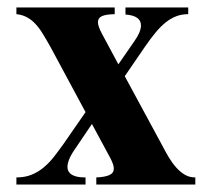

<svg xmlns="http://www.w3.org/2000/svg" viewBox="-20 -494 560 514"><path d="M237.8 0V-19Q261.2 -20 272.9 -25.4Q284.7 -30.8 284.7 -43Q284.7 -52.7 275.9 -69.8L226.1 -162.1L180.2 -94.2Q169.4 -78.6 165 -67.1Q160.6 -55.7 160.6 -47.4Q160.6 -38.6 165 -33Q169.4 -27.3 176.5 -24.2Q183.6 -21 192.1 -20Q200.7 -19 209 -19V0H23.9V-19Q46.4 -19 64.2 -26.1Q82 -33.2 96.9 -45.7Q111.8 -58.1 124.8 -74.7Q137.7 -91.3 150.9 -109.9L209 -193.8L115.2 -368.2Q104 -388.2 94.2 -404.1Q84.5 -419.9 74 -430.9Q63.5 -441.9 51.3 -448.2Q39.1 -454.6 23.9 -456.1V-474.1H287.1V-456.1Q263.2 -455.6 252.7 -450.7Q242.2 -445.8 242.2 -434.6Q242.2 -423.8 252.9 -403.8L296.9 -321.8L339.8 -383.8Q357.4 -408.7 357.4 -425.8Q357.4 -452.1 315.9 -455.1V-474.1H483.9V-456.1Q466.8 -456.1 452.4 -450.7Q438 -445.3 424.3 -434.6Q410.6 -423.8 397 -407.5Q383.3 -391.1 368.2 -369.1L314 -290L414.1 -105Q422.9 -87.9 432.1 -72.5Q441.4 -57.1 452.1 -45.2Q462.9 -33.2 475.1 -26.1Q487.3 -19 502.9 -19V0Z"/></svg>

Font: Tai Heritage Pro
Style: Bold
Weight: 700
Designer: Faah Baccam, Walt Agee, Victor Gaultney, Annie Olsen, Eric Hays
Foundry: SIL International
Version: Version 2.600